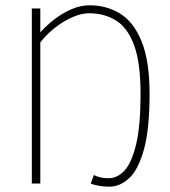

<svg xmlns="http://www.w3.org/2000/svg" viewBox="-20 -692 640 724"><path d="M392 12Q375 12 355.5 9Q336 6 322 0L334 -32Q346 -26 359 -23Q372 -20 390 -20Q423 -20 450 -49.5Q477 -79 493.5 -148.5Q510 -218 510 -338Q510 -456 485.5 -522Q461 -588 417 -615Q373 -642 316 -642Q286 -642 251.5 -626.5Q217 -611 185.5 -586Q154 -561 132 -532V0H100V-660H132V-570Q155 -596 185 -619Q215 -642 249 -657Q283 -672 318 -672Q383 -672 434 -640Q485 -608 514.5 -534.5Q544 -461 544 -338Q544 -204 522.5 -127.5Q501 -51 466.5 -19.5Q432 12 392 12Z"/></svg>

Font: Source Code Pro ExtraLight
Style: Regular
Weight: 200
Monospace: yes
Designer: Paul D. Hunt, Teo Tuominen
Foundry: Adobe
Version: Version 1.026;hotconv 1.1.0;makeotfexe 2.6.0